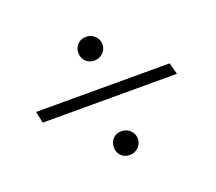

<svg xmlns="http://www.w3.org/2000/svg" viewBox="-75 -552 648 577"><g transform="rotate(-20 248.5 -263.5)"><path d="M248 -377Q264 -377 275.5 -388Q287 -399 287 -415Q287 -431 275.5 -442Q264 -453 248 -453Q231 -453 220.5 -442Q210 -431 210 -415Q210 -399 220.5 -388Q231 -377 248 -377ZM457 -292H30L38 -255H467ZM251 -74Q267 -74 278.5 -85Q290 -96 290 -112Q290 -128 278.5 -139Q267 -150 251 -150Q234 -150 223.5 -139Q213 -128 213 -112Q213 -96 223.5 -85Q234 -74 251 -74Z"/></g></svg>

Font: Catamaran Thin
Style: Regular
Weight: 100
Designer: Pria Ravichandran
Version: Version 2.000